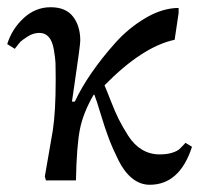

<svg xmlns="http://www.w3.org/2000/svg" viewBox="-48 -499 563 531"><path d="M465 -104 483 -93Q449 12 366 12Q340 12 318 -5.5Q296 -23 280 -55Q264 -87 253 -116Q242 -145 230.5 -183.5Q219 -222 213 -237H211Q182 -187 173 -141.5Q164 -96 162 0H79L76 -11L98 -138Q106 -190 106 -278V-286Q106 -311 105.5 -324.5Q105 -338 101 -361.5Q97 -385 87 -396.5Q77 -408 61 -408Q44 -408 28.5 -398Q13 -388 9 -384Q5 -380 -7 -364L-28 -377Q-15 -419 17.5 -449Q50 -479 92 -479Q134 -479 154 -453Q174 -427 174 -387Q174 -374 158 -266L151 -218H159Q176 -255 204.5 -296.5Q233 -338 270.5 -380Q308 -422 355 -449.5Q402 -477 446 -477V-463L435 -389Q346 -370 241 -263Q246 -252 258 -221Q270 -190 280.5 -169Q291 -148 307 -123Q323 -98 345 -85Q367 -72 393 -72Q414 -72 428 -76.5Q442 -81 448 -86.5Q454 -92 465 -104Z"/></svg>

Font: myMathFont
Style: Regular
Weight: 400
Designer: Ross Mills, John Hudson & Paul Hanslow, Tiro Typeworks Ltd; with prior portions MicroPress Inc., and Coen Hoffman. Math 
Foundry: Tiro Typeworks Ltd
Version: Version 2.13 b171